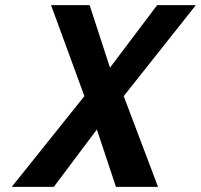

<svg xmlns="http://www.w3.org/2000/svg" viewBox="-20 -731 786 751"><path d="M179.7 -710.9H330.6L410.2 -466.3L594.7 -710.9H746.1L463.9 -355L598.1 0H433.6L358.9 -224.6L190.4 0H25.9L310.1 -355Z"/></svg>

Font: Tuffy
Style: BoldItalic
Weight: 700
Italic angle: -12°
Designer: Thatcher Ulrich, Karoly Barta, Michael Everson
Version: Version 001.271